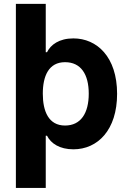

<svg xmlns="http://www.w3.org/2000/svg" viewBox="-20 -747 653 972"><path d="M60.4 -727.3V204.5H211.6V-60H218C237.6 -20.6 282.3 8.9 351.6 8.9C474.4 8.9 572.8 -88.8 572.8 -272C572.8 -459.5 470.2 -552.6 351.6 -552.6C279.5 -552.6 236.5 -520.6 218 -482.6H211.6V-727.3ZM196.7 -272.7C196.7 -362.6 226.9 -432.2 309.3 -432.2C389.6 -432.2 429.3 -370.7 429.3 -272.7C429.3 -174 389.2 -111.5 309.3 -111.5C225.9 -111.5 196.7 -183.9 196.7 -272.7Z"/></svg>

Font: Margiela Sans
Style: Bold
Weight: 700
Designer: Stefan Endress, Andreas Faust
Version: Version 1.100;FEAKit 1.0